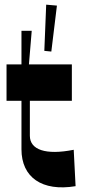

<svg xmlns="http://www.w3.org/2000/svg" viewBox="-20 -796 364 823"><path d="M304 2 296 -154C176 -130 108 -154 108 -214V-364H288V-520H104L116 -664H72V-520H8V-364H72V-156C72 -36 160 26 304 2ZM170 -578 200 -575 224 -772 178 -776Z"/></svg>

Font: Ribes
Style: Bold
Weight: 900
Designer: Luigi Gorlero
Foundry: Collletttivo
Version: Version 2.100;Glyphs 3.1.2 (3151)